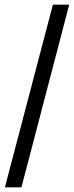

<svg xmlns="http://www.w3.org/2000/svg" viewBox="-20 -755 318 824"><path d="M1 49 207 -735H277L72 49Z"/></svg>

Font: Archivo VF Beta
Style: Regular
Weight: 400
Designer: Hector Gatti
Foundry: Omnibus-Type
Version: Version 1.002